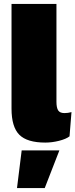

<svg xmlns="http://www.w3.org/2000/svg" viewBox="-20 -720 386 983"><path d="M269 -199Q269 -168 278 -154.5Q287 -141 310 -141Q328 -141 346 -146L336 -22Q318 -8 282 1Q246 10 212 10Q119 10 79 -30Q39 -70 39 -164V-700H269ZM209 243H67L91 50H284Z"/></svg>

Font: Work Sans Black
Style: Regular
Weight: 900
Designer: Wei Huang
Foundry: Wei Huang
Version: Version 1.500